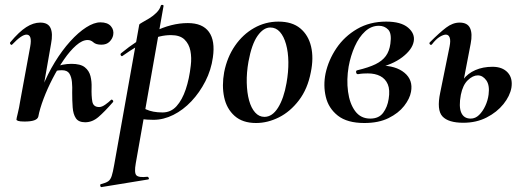

<svg xmlns="http://www.w3.org/2000/svg" viewBox="-20 -487 2139 782"><path d="M136 -12 118 -14Q129 -73 151.5 -129.5Q174 -186 203.5 -234Q233 -282 266 -318.5Q299 -355 331 -375.5Q363 -396 389 -396Q418 -396 431.5 -380.5Q445 -365 441 -344Q438 -329 426 -317Q414 -305 393 -305Q371 -305 360.5 -314.5Q350 -324 337 -324Q315 -324 290 -302Q265 -280 240.5 -244.5Q216 -209 194.5 -167.5Q173 -126 157.5 -85Q142 -44 136 -12ZM80 8Q61 8 54 5.5Q47 3 47 0Q47 -4 52.5 -26Q58 -48 62 -74L103 -297Q112 -346 88 -346Q78 -346 63.5 -336Q49 -326 30 -306Q27 -302 23 -306.5Q19 -311 22 -315Q58 -358 87 -376.5Q116 -395 144 -395Q176 -395 186 -372.5Q196 -350 188 -309L136 -12Q131 8 80 8ZM327 11Q300 11 289 -5.5Q278 -22 276 -49.5Q274 -77 274 -109Q275 -132 273 -153Q271 -174 262.5 -187.5Q254 -201 232 -201Q219 -201 205 -198L200 -212Q217 -220 235.5 -223.5Q254 -227 271 -227Q308 -227 325.5 -213Q343 -199 348.5 -177Q354 -155 353 -130Q352 -96 356 -73.5Q360 -51 384 -51Q395 -51 409 -61Q423 -71 432 -80Q435 -83 439 -79Q443 -75 440 -71Q406 -32 381 -10.5Q356 11 327 11Z M393 275Q390 276 388.5 270Q387 264 391 263Q411 258 420.5 251.5Q430 245 435 229.5Q440 214 445 185L547 -386Q547 -389 559 -395.5Q571 -402 587.5 -412Q604 -422 617.5 -435.5Q631 -449 635 -464Q637 -468 642 -467Q647 -466 646 -462L533 178Q526 217 535.5 227Q545 237 580 233Q584 233 586 238Q588 243 583 244ZM605 1Q580 1 555.5 -2Q531 -5 517 -8L527 -70Q548 -54 575 -41.5Q602 -29 642 -29Q676 -29 699 -54.5Q722 -80 736.5 -123Q751 -166 757 -220Q761 -252 755.5 -280Q750 -308 731.5 -326Q713 -344 676 -344Q632 -344 585 -322.5Q538 -301 480 -260Q476 -256 472.5 -261Q469 -266 473 -270Q537 -323 607.5 -358Q678 -393 745 -393Q805 -393 831 -357Q857 -321 847 -253Q840 -202 816.5 -156Q793 -110 759.5 -74.5Q726 -39 686 -19Q646 1 605 1Z M1023 14Q968 14 935.5 -15Q903 -44 893 -91Q883 -138 893 -193Q905 -254 937 -300.5Q969 -347 1015 -373Q1061 -399 1114 -399Q1170 -399 1203 -371.5Q1236 -344 1247 -297.5Q1258 -251 1246 -193Q1233 -125 1197.5 -78.5Q1162 -32 1116 -9Q1070 14 1023 14ZM1057 -11Q1089 -11 1112.5 -48.5Q1136 -86 1147 -149Q1155 -194 1154.5 -234.5Q1154 -275 1145 -307Q1136 -339 1120 -357Q1104 -375 1081 -375Q1053 -375 1029 -341Q1005 -307 992 -236Q984 -191 985 -150Q986 -109 994.5 -78Q1003 -47 1019 -29Q1035 -11 1057 -11Z M1464 14Q1394 14 1356 -16Q1318 -46 1307 -92.5Q1296 -139 1306 -188Q1318 -243 1350.5 -291Q1383 -339 1434.5 -369Q1486 -399 1553 -399Q1613 -399 1642 -374.5Q1671 -350 1665 -318Q1659 -285 1618.5 -254Q1578 -223 1513 -209L1528 -220Q1592 -220 1627.5 -190.5Q1663 -161 1654 -113Q1649 -85 1626 -55.5Q1603 -26 1562.5 -6Q1522 14 1464 14ZM1488 -4Q1523 -4 1540.5 -27.5Q1558 -51 1563 -84Q1569 -121 1559.5 -143.5Q1550 -166 1529 -177Q1508 -188 1478 -188Q1469 -188 1459.5 -187.5Q1450 -187 1439 -185Q1432 -184 1430.5 -192Q1429 -200 1436 -201Q1482 -212 1509.5 -225.5Q1537 -239 1551.5 -259Q1566 -279 1570 -309Q1576 -351 1561 -366.5Q1546 -382 1523 -382Q1492 -382 1467 -359Q1442 -336 1425 -298Q1408 -260 1400 -216Q1391 -163 1397.5 -114Q1404 -65 1426.5 -34.5Q1449 -4 1488 -4Z M1867 13Q1806 13 1782 -13Q1758 -39 1773 -110L1811 -297Q1816 -322 1811.5 -334Q1807 -346 1796 -346Q1786 -346 1771 -337Q1756 -328 1739 -306Q1735 -302 1731 -306.5Q1727 -311 1731 -315Q1770 -354 1797 -374.5Q1824 -395 1852 -395Q1884 -395 1894.5 -372.5Q1905 -350 1897 -309L1857 -101Q1848 -53 1858.5 -28.5Q1869 -4 1897 -4Q1916 -4 1931 -18.5Q1946 -33 1956.5 -55.5Q1967 -78 1970 -102Q1975 -140 1960.5 -160Q1946 -180 1926 -180Q1906 -180 1885.5 -160.5Q1865 -141 1857 -101L1841 -102Q1847 -137 1866 -162.5Q1885 -188 1916 -201.5Q1947 -215 1986 -215Q2026 -215 2047.5 -192Q2069 -169 2063 -130Q2057 -96 2030.5 -63Q2004 -30 1962 -8.5Q1920 13 1867 13Z"/></svg>

Font: Cormorant Garamond Light
Style: Italic
Weight: 300
Italic angle: -10°
Designer: Christian Thalmann (Catharsis Fonts)
Foundry: Catharsis Fonts
Version: Version 4.001